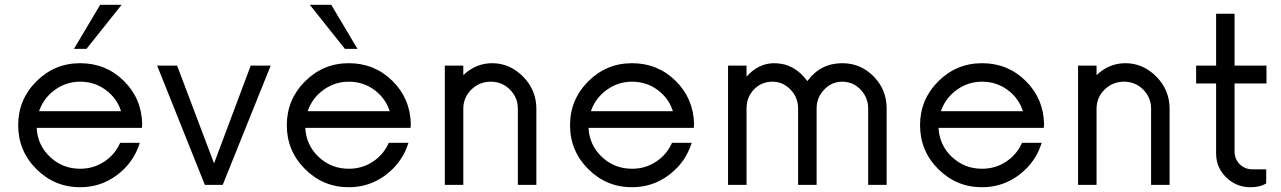

<svg xmlns="http://www.w3.org/2000/svg" viewBox="-20 -775 5371 805"><path d="M490 -755 342.5 -570H290L400 -755ZM576.2 -255 575 -238.8H133.8Q137.5 -166.2 190 -116.9Q242.5 -67.5 316.2 -67.5Q372.5 -67.5 417.5 -97.5Q462.5 -127.5 483.8 -176.2H566.2Q541.2 -95 472.5 -42.5Q403.8 10 316.2 10Q208.8 10 132.5 -66.2Q56.2 -142.5 56.2 -250Q56.2 -357.5 132.5 -433.8Q208.8 -510 316.2 -510Q423.8 -510 498.8 -436.2Q573.8 -362.5 576.2 -255ZM316.2 -432.5Q257.5 -432.5 210 -398.1Q162.5 -363.8 143.8 -308.8H487.5Q470 -363.8 423.1 -398.1Q376.2 -432.5 316.2 -432.5Z M1031.2 -500H1115L913.8 0H838.8L638.8 -500H722.5L877.5 -90Z M1478.8 -570H1426.2L1278.8 -755H1368.8ZM1702.5 -255 1701.2 -238.8H1260Q1263.8 -166.2 1316.2 -116.9Q1368.8 -67.5 1442.5 -67.5Q1498.8 -67.5 1543.8 -97.5Q1588.8 -127.5 1610 -176.2H1692.5Q1667.5 -95 1598.8 -42.5Q1530 10 1442.5 10Q1335 10 1258.8 -66.2Q1182.5 -142.5 1182.5 -250Q1182.5 -357.5 1258.8 -433.8Q1335 -510 1442.5 -510Q1550 -510 1625 -436.2Q1700 -362.5 1702.5 -255ZM1442.5 -432.5Q1383.8 -432.5 1336.2 -398.1Q1288.8 -363.8 1270 -308.8H1613.8Q1596.2 -363.8 1549.4 -398.1Q1502.5 -432.5 1442.5 -432.5Z M2043.8 -510Q2117.5 -510 2173.1 -453.8Q2228.8 -397.5 2228.8 -318.8V0H2151.2V-318.8Q2151.2 -366.2 2118.1 -399.4Q2085 -432.5 2037.5 -432.5Q1990 -432.5 1956.2 -399.4Q1922.5 -366.2 1922.5 -318.8V0H1845V-500H1922.5V-460Q1975 -510 2043.8 -510Z M2890 -255 2888.8 -238.8H2447.5Q2451.2 -166.2 2503.8 -116.9Q2556.2 -67.5 2630 -67.5Q2686.2 -67.5 2731.2 -97.5Q2776.2 -127.5 2797.5 -176.2H2880Q2855 -95 2786.2 -42.5Q2717.5 10 2630 10Q2522.5 10 2446.2 -66.2Q2370 -142.5 2370 -250Q2370 -357.5 2446.2 -433.8Q2522.5 -510 2630 -510Q2737.5 -510 2812.5 -436.2Q2887.5 -362.5 2890 -255ZM2630 -432.5Q2571.2 -432.5 2523.8 -398.1Q2476.2 -363.8 2457.5 -308.8H2801.2Q2783.8 -363.8 2736.9 -398.1Q2690 -432.5 2630 -432.5Z M3511.2 -510Q3588.8 -510 3643.1 -454.4Q3697.5 -398.8 3697.5 -320V0H3620V-320Q3620 -366.2 3588.1 -399.4Q3556.2 -432.5 3511.2 -432.5Q3467.5 -432.5 3435.6 -399.4Q3403.8 -366.2 3403.8 -320V0H3326.2V-320Q3326.2 -366.2 3294.4 -399.4Q3262.5 -432.5 3218.8 -432.5Q3172.5 -432.5 3141.2 -400Q3110 -367.5 3110 -320V0H3032.5V-500H3110V-453.8Q3160 -510 3226.2 -510Q3310 -510 3365 -435Q3420 -510 3511.2 -510Z M4357.5 -255 4356.2 -238.8H3915Q3918.8 -166.2 3971.2 -116.9Q4023.8 -67.5 4097.5 -67.5Q4153.8 -67.5 4198.8 -97.5Q4243.8 -127.5 4265 -176.2H4347.5Q4322.5 -95 4253.8 -42.5Q4185 10 4097.5 10Q3990 10 3913.8 -66.2Q3837.5 -142.5 3837.5 -250Q3837.5 -357.5 3913.8 -433.8Q3990 -510 4097.5 -510Q4205 -510 4280 -436.2Q4355 -362.5 4357.5 -255ZM4097.5 -432.5Q4038.8 -432.5 3991.2 -398.1Q3943.8 -363.8 3925 -308.8H4268.8Q4251.2 -363.8 4204.4 -398.1Q4157.5 -432.5 4097.5 -432.5Z M4698.8 -510Q4772.5 -510 4828.1 -453.8Q4883.8 -397.5 4883.8 -318.8V0H4806.2V-318.8Q4806.2 -366.2 4773.1 -399.4Q4740 -432.5 4692.5 -432.5Q4645 -432.5 4611.2 -399.4Q4577.5 -366.2 4577.5 -318.8V0H4500V-500H4577.5V-460Q4630 -510 4698.8 -510Z M5290 -425H5156.2V-141.2Q5156.2 -107.5 5178.1 -86.2Q5200 -65 5231.2 -65H5288.8V-6.2Q5263.8 10 5222.5 10Q5163.8 10 5121.2 -31.2Q5078.8 -72.5 5078.8 -131.2V-425H4995V-500H5078.8V-717.5H5156.2V-500H5290Z"/></svg>

Font: Now Alt
Style: Regular
Weight: 400
Designer: Alfredo Marco Pradil
Foundry: Alfredo Marco Pradil
Version: Version 1.002;PS 001.002;hotconv 1.0.88;makeotf.lib2.5.64775